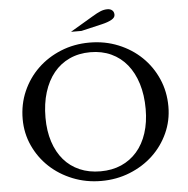

<svg xmlns="http://www.w3.org/2000/svg" viewBox="-62 -1021 1070 1092"><g transform="rotate(-5 473.0 -475.0)"><path d="M473 -780Q561 -780 637 -749Q713 -718 769 -664Q825 -610 857 -537Q889 -464 889 -379Q889 -298 856.5 -227Q824 -156 768 -103.5Q712 -51 636 -20.5Q560 10 473 10Q386 10 310 -20.5Q234 -51 178 -103.5Q122 -156 89.5 -227Q57 -298 57 -379Q57 -464 89 -537Q121 -610 177 -664Q233 -718 309 -749Q385 -780 473 -780ZM473 -45Q539 -45 591.5 -68Q644 -91 681.5 -134Q719 -177 739 -238.5Q759 -300 759 -376Q759 -456 739 -520.5Q719 -585 682 -630.5Q645 -676 592 -700.5Q539 -725 473 -725Q407 -725 354 -700.5Q301 -676 264 -630.5Q227 -585 207 -520.5Q187 -456 187 -376Q187 -300 207 -238.5Q227 -177 264 -134Q301 -91 354 -68Q407 -45 473 -45ZM374 -850 504 -927Q532 -944 551.5 -952Q571 -960 591 -960Q608 -960 618.5 -951Q629 -942 629 -925Q629 -909 608.5 -897.5Q588 -886 554 -878L434 -850Z"/></g></svg>

Font: Libre Baskerville
Style: Regular
Weight: 400
Designer: Pablo Impallari, Rodrigo Fuenzalida
Foundry: Pablo Impallari, Rodrigo Fuenzalida
Version: Version 1.000; ttfautohint (v0.93) -l 8 -r 50 -G 200 -x 14 -